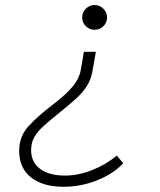

<svg xmlns="http://www.w3.org/2000/svg" viewBox="-20 -547 626 753"><path d="M229.5 185.5Q147.5 185.5 101.3 148.4Q55.2 111.3 55.2 44.9Q55.2 -10.7 90.1 -50Q125 -89.4 188.5 -137.7Q239.3 -176.3 265.1 -207.8Q291 -239.3 296.4 -271L309.1 -343.8H356L342.8 -269Q336.9 -234.9 320.3 -209Q303.7 -183.1 276.9 -158.9Q250 -134.8 212.4 -104.5Q177.2 -76.2 152.6 -54.2Q127.9 -32.2 115 -10Q102.1 12.2 102.1 41.5Q102.1 88.9 137.2 115.2Q172.4 141.6 235.8 141.6Q286.6 141.6 341.3 120.1Q396 98.6 438 63L463.4 93.3Q424.3 134.8 360.8 160.2Q297.4 185.5 229.5 185.5ZM351.1 -430.2Q331.1 -430.2 316.7 -444.3Q302.2 -458.5 302.2 -478.5Q302.2 -498.5 316.7 -512.9Q331.1 -527.3 351.1 -527.3Q371.1 -527.3 385.5 -512.9Q399.9 -498.5 399.9 -478.5Q399.9 -458.5 385.5 -444.3Q371.1 -430.2 351.1 -430.2Z"/></svg>

Font: Cascadia Code ExtraLight
Style: Italic
Weight: 200
Italic angle: -10°
Monospace: yes
Designer: Aaron Bell
Foundry: Saja Typeworks
Version: Version 2404.023; ttfautohint (v1.8.4)